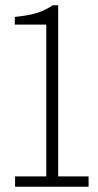

<svg xmlns="http://www.w3.org/2000/svg" viewBox="-20 -706 371 726"><path d="M37 0V-39H155V-613H36V-642Q56 -644 81 -648Q106 -652 131 -661Q156 -670 179 -686H200V-39H315V0Z"/></svg>

Font: Archivo ExtraCondensed Thin
Style: Regular
Weight: 250
Width: 2
Designer: Hector Gatti
Foundry: Omnibus-Type
Version: Version 2.001